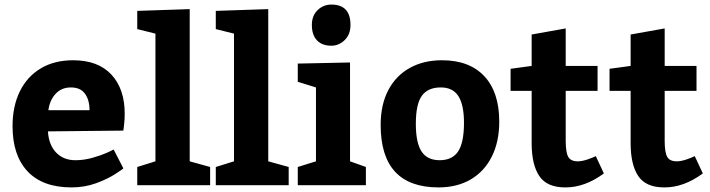

<svg xmlns="http://www.w3.org/2000/svg" viewBox="-20 -815 3123 845"><path d="M312 -109.9Q349.1 -109.9 386.5 -120.4Q423.8 -130.9 448.5 -141.8Q473.1 -152.8 480 -157.2L522.9 -74.2Q522.9 -72.3 488 -49.6Q453.1 -26.9 402.6 -8.5Q352.1 9.8 294.9 9.8Q168 9.8 101.6 -60.5Q35.2 -130.9 35.2 -259.8Q35.2 -346.7 67.1 -412.4Q99.1 -478 159.2 -513.9Q219.2 -549.8 301.8 -549.8Q411.6 -549.8 470.2 -486.8Q528.8 -423.8 528.8 -314.9Q528.8 -291 526.4 -268.6Q523.9 -246.1 522.9 -240.2L190.9 -236.8Q194.8 -176.8 227.3 -143.3Q259.8 -109.9 312 -109.9ZM192.9 -330.1H374Q374 -375 354 -402.6Q334 -430.2 292 -430.2Q251 -430.2 225.1 -402.6Q199.2 -375 192.9 -330.1Z M904.8 -80.1V0H584V-80.1L664.1 -105V-667L584 -687V-767.1L814.9 -774.9V-105Z M1250.5 -80.1V0H929.7V-80.1L1009.8 -105V-667L929.7 -687V-767.1L1160.6 -774.9V-105Z M1438.5 -794.9Q1522.5 -794.9 1522.5 -705.1Q1522.5 -663.1 1496.8 -638.4Q1471.2 -613.8 1438.5 -613.8Q1397.5 -613.8 1375 -637.5Q1352.5 -661.1 1352.5 -705.1Q1352.5 -746.1 1377.9 -770.5Q1403.3 -794.9 1438.5 -794.9ZM1590.3 -80.1V0H1290.5V-80.1L1370.6 -105V-430.2L1290.5 -455.1V-535.2L1520.5 -540V-105Z M2177.2 -279.8Q2177.2 -190.9 2144.3 -125.5Q2111.3 -60.1 2051.3 -25.1Q1991.2 9.8 1910.2 9.8Q1655.3 9.8 1655.3 -265.1Q1655.3 -354 1688.7 -418Q1722.2 -481.9 1783.2 -515.9Q1844.2 -549.8 1925.3 -549.8Q2045.9 -549.8 2111.6 -479.5Q2177.2 -409.2 2177.2 -279.8ZM1810.1 -270Q1810.1 -187 1835.2 -148.4Q1860.4 -109.9 1915 -109.9Q1970.2 -109.9 1996.1 -148.4Q2022 -187 2022 -274.9Q2022 -353 1997.6 -391.6Q1973.1 -430.2 1919.9 -430.2Q1863.3 -430.2 1836.7 -393.6Q1810.1 -356.9 1810.1 -270Z M2319.8 -185.1V-415H2227.1V-512.2L2319.8 -524.9V-663.1L2469.7 -689.9V-524.9H2609.9V-415H2469.7V-194.8Q2469.7 -145 2480.7 -125Q2491.7 -105 2522.9 -105Q2541 -105 2564.9 -113Q2588.9 -121.1 2602.1 -127.9L2637.7 -51.8Q2553.7 10.3 2467.8 9.8Q2386.7 9.8 2353.3 -40.5Q2319.8 -90.8 2319.8 -185.1Z M2755.4 -185.1V-415H2662.6V-512.2L2755.4 -524.9V-663.1L2905.3 -689.9V-524.9H3045.4V-415H2905.3V-194.8Q2905.3 -145 2916.3 -125Q2927.2 -105 2958.5 -105Q2976.6 -105 3000.5 -113Q3024.4 -121.1 3037.6 -127.9L3073.2 -51.8Q2989.3 10.3 2903.3 9.8Q2822.3 9.8 2788.8 -40.5Q2755.4 -90.8 2755.4 -185.1Z"/></svg>

Font: Kadwa
Style: Bold
Weight: 700
Designer: Sol Matas
Foundry: Sol Matas
Version: Version 1.001;PS 001.000;hotconv 1.0.70;makeotf.lib2.5.58329